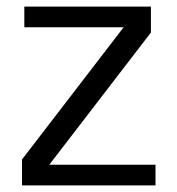

<svg xmlns="http://www.w3.org/2000/svg" viewBox="-20 -574 539 584"><path d="M453 -73V-10H47V-89L356 -491H54V-554H439V-475L130 -73Z"/></svg>

Font: Kakao Big Sans
Style: Regular
Weight: 400
Designer: Park Young-rak; Lee Sang-min; Kim Jung-jin; Min Bon; Park Min-gyu;
Foundry: Kakao Corporation
Version: Version 2.003